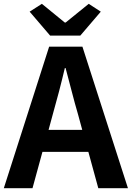

<svg xmlns="http://www.w3.org/2000/svg" viewBox="-24 -984 689 1004"><path d="M396 -798 503 -923 440 -964 319 -866H315L195 -964L131 -923L238 -798ZM230 -305 252 -386C274 -463 296 -547 315 -628H319C341 -548 361 -463 384 -386L406 -305ZM490 0H645L407 -740H233L-4 0H146L198 -190H438Z"/></svg>

Font: Source Han Sans SC Bold
Style: Regular
Weight: 700
Designer: Ryoko NISHIZUKA (kana & ideographs); Paul D. Hunt (Latin, Greek & Cyrillic); Wenlong ZHANG (bopomofo); Sandoll Communica
Foundry: Adobe Systems Incorporated
Version: Version 1.001;PS 1.001;hotconv 1.0.78;makeotf.lib2.5.61930